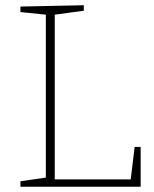

<svg xmlns="http://www.w3.org/2000/svg" viewBox="-20 -713 588 733"><path d="M479 -28 494 -152H517V0H58V-21L155 -35V-657L58 -667V-688L300 -693V-672L189 -657V-28Z"/></svg>

Font: Bitter Pro ExtraLight
Style: Regular
Weight: 275
Designer: Sol Matas, and Bitter project Authors
Foundry: Sol Matas
Version: Version 1.010